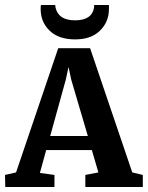

<svg xmlns="http://www.w3.org/2000/svg" viewBox="-35 -745 589 765"><path d="M-14 0 -15 -48 29 -58 197 -553H324L492 -58L534 -48V0H305V-48L357 -58L331 -147H149L124 -56L182 -48V0ZM264 -588Q199 -588 163 -622.5Q127 -657 127 -709Q127 -719 128 -725H185Q185 -724 185.5 -721Q186 -718 186 -716Q197 -664 264 -664Q332 -664 340 -716V-725H399V-709Q399 -658 363.5 -623Q328 -588 264 -588ZM227 -427 165 -203H315L249 -427L238 -478Z"/></svg>

Font: Aikya
Style: Bold
Weight: 700
Designer: Neelakash Kshetrimayum (Latin subset based on Merriweather by Eben Sorkin)
Foundry: Brand New Type
Version: Version 1.00 b005